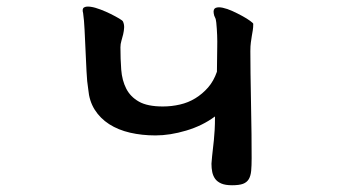

<svg xmlns="http://www.w3.org/2000/svg" viewBox="-20 -502 1040 583"><path d="M628.9 -461.9Q627 -474.6 634.8 -478Q642.6 -481.4 656.2 -478.5Q669.9 -475.6 686 -468.3Q702.1 -460.9 716.3 -453.1Q730.5 -445.3 739.7 -438.5Q749 -431.6 749 -429.7Q749 -418.9 747.6 -410.2Q746.1 -401.4 744.6 -392.6Q743.2 -383.8 741.7 -373Q740.2 -362.3 740.2 -346.7Q740.2 -322.3 740.7 -279.3Q741.2 -236.3 742.2 -188.5Q743.2 -140.6 743.7 -95.2Q744.1 -49.8 744.1 -21.5Q744.1 1 742.7 16.6Q741.2 32.2 735.4 42Q729.5 51.8 717.8 56.2Q706.1 60.5 684.6 60.5Q664.1 60.5 651.9 55.2Q639.6 49.8 633.3 41Q627 32.2 624.5 20.5Q622.1 8.8 622.1 -4.9Q624 -29.3 626 -45.4Q627.9 -61.5 629.4 -76.2Q630.9 -90.8 631.8 -107.4Q632.8 -124 632.8 -148.4Q594.7 -120.1 545.4 -105.5Q496.1 -90.8 452.1 -90.8Q411.1 -90.8 375 -99.1Q338.9 -107.4 311.5 -125Q284.2 -142.6 267.6 -168.9Q251 -195.3 248 -230.5Q244.1 -253.9 242.7 -285.6Q241.2 -317.4 239.7 -349.6Q238.3 -381.8 236.8 -411.6Q235.4 -441.4 232.4 -461.9Q228.5 -475.6 235.4 -479.5Q242.2 -483.4 255.4 -481.4Q268.6 -479.5 285.2 -473.1Q301.8 -466.8 316.4 -459.5Q331.1 -452.1 341.8 -445.8Q352.5 -439.5 353.5 -436.5Q357.4 -427.7 356.9 -418Q356.4 -408.2 354 -397.9Q351.6 -387.7 348.6 -377.9Q345.7 -368.2 345.7 -358.4Q345.7 -323.2 348.1 -290.5Q350.6 -257.8 363.3 -232.9Q376 -208 401.9 -193.4Q427.7 -178.7 474.6 -178.7Q501 -178.7 526.4 -184.6Q551.8 -190.4 573.2 -203.6Q594.7 -216.8 611.8 -236.3Q628.9 -255.9 638.7 -284.2Q638.7 -320.3 639.6 -357.4Q640.6 -394.5 636.7 -433.6Q635.7 -444.3 632.8 -449.2Q629.9 -454.1 628.9 -461.9Z"/></svg>

Font: JasonHandwriting1
Style: Regular
Weight: 400
Version: Version 1.48.20